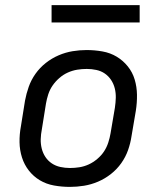

<svg xmlns="http://www.w3.org/2000/svg" viewBox="-20 -724 640 752"><path d="M254 8Q222 8 191.5 2.5Q161 -3 136 -18Q111 -33 93 -56Q75 -79 66 -107.5Q57 -136 56.5 -167Q56 -198 62 -230L78 -330Q83 -357 92.5 -384Q102 -411 119 -435Q136 -459 159.5 -477.5Q183 -496 210 -507.5Q237 -519 264.5 -523.5Q292 -528 319 -528Q351 -528 381.5 -522.5Q412 -517 437 -502Q462 -487 480.5 -464Q499 -441 507.5 -412.5Q516 -384 516.5 -353Q517 -322 512 -290L495 -190Q491 -163 481.5 -136Q472 -109 455 -85Q438 -61 414.5 -42.5Q391 -24 364 -12.5Q337 -1 309 3.5Q281 8 254 8ZM254 -66Q273 -66 291.5 -69Q310 -72 327.5 -80Q345 -88 361 -101.5Q377 -115 387.5 -131Q398 -147 404 -165.5Q410 -184 413 -202L430 -302Q433 -322 433.5 -341Q434 -360 429.5 -378Q425 -396 415 -411Q405 -426 390.5 -436Q376 -446 357.5 -450Q339 -454 320 -454Q301 -454 282.5 -451Q264 -448 246 -440Q228 -432 212.5 -418.5Q197 -405 186 -389Q175 -373 169 -354.5Q163 -336 160 -318L144 -218Q140 -198 139.5 -179Q139 -160 143.5 -142Q148 -124 158 -109Q168 -94 183 -84Q198 -74 216.5 -70Q235 -66 254 -66ZM182 -636V-704H527V-636Z"/></svg>

Font: Iosevka Extended Oblique
Style: Regular
Weight: 400
Width: 7
Italic angle: -9°
Monospace: yes
Designer: Belleve Invis
Foundry: Belleve Invis
Version: Version 32.0.1; ttfautohint (v1.8.4)